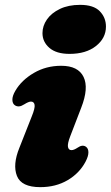

<svg xmlns="http://www.w3.org/2000/svg" viewBox="-20 -756 456 791"><path d="M266.5 -534Q212 -534 183.5 -558.8Q155 -583.5 155 -619.5Q155 -649.5 173.5 -676Q192 -702.5 226.8 -719.2Q261.5 -736 310 -736Q365.5 -736 391 -709.8Q416.5 -683.5 416.5 -646.5Q416.5 -599 375.5 -566.5Q334.5 -534 266.5 -534ZM269.5 -195Q257.5 -164 260 -150.8Q262.5 -137.5 274.5 -137.5Q284.5 -137.5 299.5 -147.5Q319.5 -161.5 334 -151.5Q344 -144.5 344.2 -128.8Q344.5 -113 332.5 -90Q307.5 -42.5 258.8 -13.8Q210 15 146 15Q68 15 49.8 -31.2Q31.5 -77.5 60 -147.5L110.5 -275.5Q125 -311 122.5 -324.2Q120 -337.5 107.5 -337.5Q98 -337.5 80.5 -326.5Q68 -318.5 59 -317.8Q50 -317 42.5 -321.5Q31.5 -328 31 -344.2Q30.5 -360.5 43.5 -382.5Q69 -426 119.5 -455.5Q170 -485 232 -485Q302 -485 324.2 -439.2Q346.5 -393.5 314.5 -312Z"/></svg>

Font: Fraunces 9pt Soft Black
Style: Italic
Weight: 900
Italic angle: -16°
Version: Version 1.000;[b76b70a41]